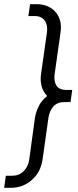

<svg xmlns="http://www.w3.org/2000/svg" viewBox="-51 -765 375 920"><path d="M-31 135 -23 77H8Q40 77 62 55.5Q84 34 89 0L116 -198Q120 -226 134 -255Q148 -284 175 -305Q136 -346 146 -413L174 -610Q179 -644 163.5 -666Q148 -688 116 -688H85L93 -745H124Q182 -745 215 -707.5Q248 -670 239 -609L211 -411Q206 -377 219 -355.5Q232 -334 268 -334H295L287 -276H259Q224 -276 205 -255Q186 -234 181 -200L153 -1Q144 60 101.5 97.5Q59 135 0 135Z"/></svg>

Font: Plus Jakarta Sans Light
Style: Italic
Weight: 300
Italic angle: -8°
Designer: Gumpita Rahayu
Foundry: Tokotype
Version: Version 2.071; ttfautohint (v1.8.4.7-5d5b);gftools[0.9.29]